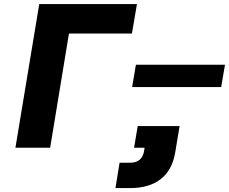

<svg xmlns="http://www.w3.org/2000/svg" viewBox="-20 -748 1159 972"><path d="M673.3 -727.5 647.9 -578.1H329.1L233.9 0H58.1L178.7 -727.5ZM648.9 -307.1 668 -420.4H1119.1L1099.6 -307.1ZM639.2 204.1H564.5L585.4 75.7H639.2Q699.7 75.7 709.5 16.1L711.9 0H658.7L677.2 -109.9H889.2L867.2 22.5Q852.1 113.3 793.7 158.7Q735.4 204.1 639.2 204.1Z"/></svg>

Font: Inter Display ExtraBold
Style: Italic
Weight: 800
Italic angle: -9.39999°
Designer: Rasmus Andersson
Foundry: rsms
Version: Version 4.000;git-a52131595